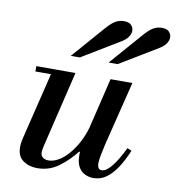

<svg xmlns="http://www.w3.org/2000/svg" viewBox="-82 -798 813 884"><g transform="rotate(10 324.5 -356.0)"><path d="M150 12Q112 12 84 -7.5Q56 -27 56 -70Q56 -89 62 -114L144 -450H248L162 -91Q161 -84 159.5 -77.5Q158 -71 158 -65Q158 -48 168.5 -40Q179 -32 195 -32Q218 -32 242 -46Q266 -60 288 -85.5Q310 -111 327.5 -144Q345 -177 356 -216L334 -96H327Q296 -55 251.5 -21.5Q207 12 150 12ZM65 -425V-450H224V-425ZM412 12Q393 12 374 3.5Q355 -5 343 -25.5Q331 -46 331 -82Q331 -96 333.5 -114Q336 -132 341 -154L412 -450H514L439 -147Q432 -116 428 -94.5Q424 -73 424 -60Q424 -30 444 -30Q465 -30 490.5 -61.5Q516 -93 544 -151L564 -142Q544 -94 521 -59.5Q498 -25 471.5 -6.5Q445 12 412 12ZM390 -524 521 -674Q547 -704 565.5 -714Q584 -724 603 -724Q629 -724 639 -712Q649 -700 649 -686Q649 -673 639.5 -658.5Q630 -644 609 -631L432 -524ZM213 -524 344 -674Q370 -704 388.5 -714Q407 -724 426 -724Q452 -724 462 -712Q472 -700 472 -686Q472 -673 462.5 -658.5Q453 -644 432 -631L255 -524Z"/></g></svg>

Font: Libre Bodoni
Style: Italic
Weight: 400
Italic angle: -13°
Designer: Pablo Impallari, Rodrigo Fuenzalida
Foundry: Impallari Type
Version: Version 2.005;gftools[0.9.23]